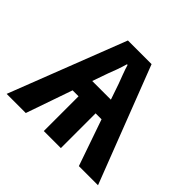

<svg xmlns="http://www.w3.org/2000/svg" viewBox="-137 -693 844 844"><g transform="rotate(45 285.0 -271.5)"><path d="M359 -543 569 0H450L375 -216H338V0H232V-216H195L120 0H1L212 -543ZM283 -466Q277 -445 268 -419.5Q259 -394 253 -380L227 -306H343L318 -379Q312 -395 302 -421.5Q292 -448 287 -466Z"/></g></svg>

Font: Noto Sans SemiCondensed SemiBold
Style: Regular
Weight: 600
Width: 4
Designer: Monotype Design Team
Foundry: Monotype Imaging Inc.
Version: Version 2.013; ttfautohint (v1.8.4.7-5d5b)